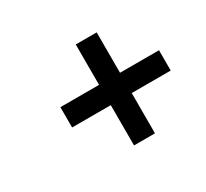

<svg xmlns="http://www.w3.org/2000/svg" viewBox="-103 -730 831 774"><g transform="rotate(-30 312.5 -343.0)"><path d="M321 -108V-295.5H141V-390H321V-578H418.5V-390H600V-295.5H418.5V-108Z"/></g></svg>

Font: Overpass Medium
Style: Italic
Weight: 500
Italic angle: -10°
Designer: Delve Withrington, Dave Bailey, Thomas Jockin
Foundry: Delve Fonts LLC
Version: Version 4.000